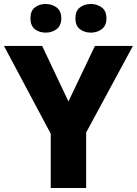

<svg xmlns="http://www.w3.org/2000/svg" viewBox="-20 -945 688 965"><path d="M324 -435 457 -714H648L413 -279V0H235V-273L0 -714H192ZM133 -853Q133 -890 155 -907.5Q177 -925 210 -925Q241 -925 264.5 -907.5Q288 -890 288 -853Q288 -816 264.5 -798.5Q241 -781 210 -781Q177 -781 155 -798.5Q133 -816 133 -853ZM359 -853Q359 -890 381.5 -907.5Q404 -925 437 -925Q468 -925 491.5 -907.5Q515 -890 515 -853Q515 -816 491.5 -798.5Q468 -781 437 -781Q404 -781 381.5 -798.5Q359 -816 359 -853Z"/></svg>

Font: Noto Sans Oriya ExtraBold
Style: Regular
Weight: 800
Version: Version 2.003